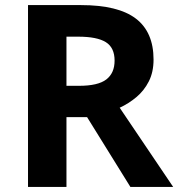

<svg xmlns="http://www.w3.org/2000/svg" viewBox="-20 -734 700 754"><path d="M298 -714Q444 -714 513.5 -661Q583 -608 583 -500Q583 -451 564.5 -414.5Q546 -378 515.5 -352.5Q485 -327 450 -311L660 0H492L322 -274H241V0H90V-714ZM287 -590H241V-397H290Q365 -397 397.5 -422Q430 -447 430 -496Q430 -547 395.5 -568.5Q361 -590 287 -590Z"/></svg>

Font: Noto Naskh Arabic
Style: Regular
Weight: 400
Designer: Monotype Design Team, David Williams, Mohamad Dakak and Nizar Qandah
Foundry: Monotype Imaging Inc.
Version: Version 2.013